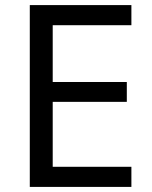

<svg xmlns="http://www.w3.org/2000/svg" viewBox="-20 -734 596 754"><path d="M496 0H97V-714H496V-635H187V-412H478V-334H187V-79H496Z"/></svg>

Font: Noto Sans Gurmukhi
Style: Regular
Weight: 400
Designer: Jelle Bosma - Monotype Design Team
Foundry: Monotype Imaging Inc.
Version: Version 2.003